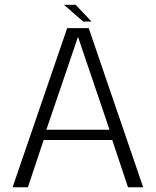

<svg xmlns="http://www.w3.org/2000/svg" viewBox="-20 -796 663 816"><path d="M33.5 0H98.5L165.5 -201H457L524 0H588.5L357 -676.5H265.5ZM177 -244.5 311 -638H312L445.5 -244.5ZM333.5 -704.5H369L301.5 -775.5H252Z"/></svg>

Font: Anybody UltraCondensed Thin Light
Style: Regular
Weight: 300
Version: Version 1.111